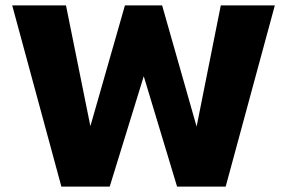

<svg xmlns="http://www.w3.org/2000/svg" viewBox="-20 -687 1057 707"><path d="M206 0 25 -667H223L324 -167H297L440 -667H577L721 -161H692L793 -667H992L811 0H632L494 -457H525L384 0Z"/></svg>

Font: Maven Pro ExtraBold
Style: Regular
Weight: 800
Designer: Joe Prince
Foundry: Joe Prince
Version: Version 2.100